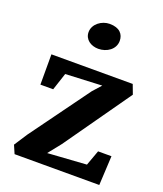

<svg xmlns="http://www.w3.org/2000/svg" viewBox="-145 -891 837 986"><g transform="rotate(20 273.0 -398.0)"><path d="M271 -655.3C317.4 -655.3 361.3 -684.6 361.3 -731C361.3 -767.1 338.4 -795.9 283.7 -795.9C240.2 -795.9 195.3 -763.7 195.3 -719.2C195.3 -678.7 231 -655.3 271 -655.3ZM52.7 0H515.6L523.9 -160.2H450.7L420.4 -76.7L208 -62.5L263.2 -131.8L519 -494.6L499.5 -546.4H55.2V-380.9H125L156.2 -475.6L355.5 -484.9L314.5 -439L79.6 -116.2L33.2 -44.9Z"/></g></svg>

Font: Merriweather
Style: Bold
Weight: 700
Designer: Eben Sorkin ( eben@eyebytes.com )
Foundry: Sorkin Type Co.
Version: Version 1.003